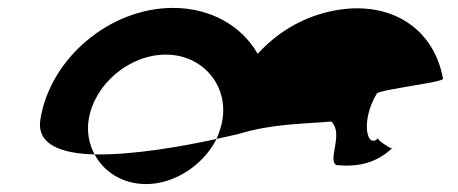

<svg xmlns="http://www.w3.org/2000/svg" viewBox="-20 -576 1158 485"><path d="M82 -274C72 -211 134 -188 219 -186C205 -212 199 -242 204 -274C218 -362 305 -438 399 -438C491 -438 556 -362 542 -274C539 -257 534 -241 527 -225C549 -230 568 -234 584 -238C670 -264 750 -263 817 -269C849 -238 806 -171 830 -159C880 -154 928 -162 970 -201C962 -203 933 -222 935 -227C908 -198 889 -268 932 -340C945 -351 1109 -369 1099 -378C1073 -516 951 -580 809 -546C740 -530 678 -492 631 -440C591 -510 513 -556 417 -556C257 -556 106 -428 82 -274ZM219 -186C242 -142 290 -111 349 -111C423 -111 495 -161 527 -225C440 -206 315 -184 219 -186ZM935 -227C935 -227 935 -228 935 -228C935 -228 935 -227 935 -227ZM971 -202 970 -201C972 -201 972 -201 971 -200Z"/></svg>

Font: Ampere
Style: SCIta
Weight: 400
Version: Version 1